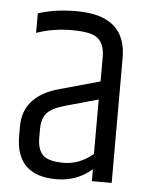

<svg xmlns="http://www.w3.org/2000/svg" viewBox="-46 -613 517 656"><g transform="rotate(5 212.5 -285.0)"><path d="M101 -162V-132Q101 -92 120 -73Q139 -54 192 -54Q245 -54 292 -93V-280L178 -248Q133 -235 117 -216Q101 -197 101 -162ZM191 -574Q361 -574 361 -429V0H293V-41Q242 4 171 4Q32 4 32 -133V-165Q32 -269 153 -303L293 -342V-429Q292 -470 270 -489Q248 -508 181.5 -508Q115 -508 59 -488V-555Q116 -574 191 -574Z"/></g></svg>

Font: Khand
Style: Regular
Weight: 400
Designer: Devanagari: Sanchit Sawaria, Jyotish Sonowal; Latin: Satya Rajpurohit
Foundry: Indian Type Foundry
Version: Version 1.100;PS 1.0;hotconv 1.0.78;makeotf.lib2.5.61930; tt